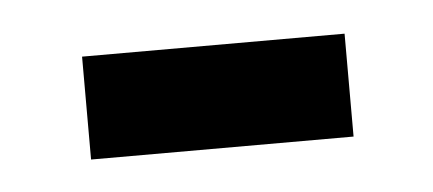

<svg xmlns="http://www.w3.org/2000/svg" viewBox="-25 -370 327 145"><g transform="rotate(-5 139.0 -297.0)"><path d="M40 -336H239V-258H40Z"/></g></svg>

Font: Noto Sans Gurmukhi ExtraCondensed
Style: Regular
Weight: 400
Width: 2
Designer: Jelle Bosma - Monotype Design Team
Foundry: Monotype Imaging Inc.
Version: Version 2.004; ttfautohint (v1.8.4.7-5d5b)